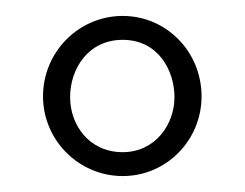

<svg xmlns="http://www.w3.org/2000/svg" viewBox="-20 -630 307 241"><path d="M34 -509C34 -454 79 -409 134 -409C189 -409 233 -454 233 -509C233 -565 189 -610 134 -610C79 -610 34 -565 34 -509ZM199 -508C199 -474 175 -439 134 -439C92 -439 68 -473 68 -508C68 -544 91 -580 134 -580C179 -580 199 -541 199 -508Z"/></svg>

Font: Libertinus Math
Style: Regular
Weight: 400
Designer: Philipp H. Poll, Khaled Hosny
Foundry: Caleb Maclennan
Version: Version 7.050;RELEASE